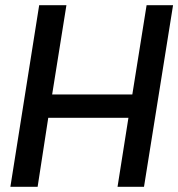

<svg xmlns="http://www.w3.org/2000/svg" viewBox="-20 -720 687 740"><path d="M20 0 131 -700H236L181 -356H490L545 -700H647L535 0H433L475 -266H166L125 0Z"/></svg>

Font: Georama Medium
Style: Italic
Weight: 500
Italic angle: -9°
Designer: Jean-Baptiste Levee
Foundry: Production Type
Version: Version 1.000